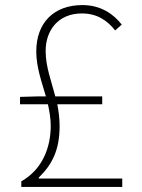

<svg xmlns="http://www.w3.org/2000/svg" viewBox="-20 -737 561 757"><path d="M59 -326H169C175 -298 180 -270 180 -241C180 -155 147 -69 64 -22V0H462V-33H133V-37C185 -88 215 -144 215 -241C215 -271 211 -299 206 -326H383V-357H198C182 -419 160 -474 160 -536C160 -617 209 -684 303 -684C364 -684 404 -655 434 -617L460 -640C429 -680 379 -717 305 -717C192 -717 123 -647 123 -534C123 -473 144 -415 161 -357H132L59 -355Z"/></svg>

Font: Harano Aji Gothic ExtraLight
Style: Regular
Weight: 250
Foundry: Masamichi Hosoda
Version: HaranoAjiGothic-ExtraLight version 20230610;ttx 4.39.4